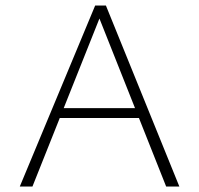

<svg xmlns="http://www.w3.org/2000/svg" viewBox="-20 -678 724 698"><path d="M584 0 333 -632H350L98 0H52L326 -658H365L632 0ZM172 -249 185 -285H489L507 -249Z"/></svg>

Font: Ysabeau Office ExtraLight
Style: Regular
Weight: 250
Designer: Christian Thalmann (Catharsis Fonts)
Version: Version 2.001;gftools[0.9.30]; featfreeze: tnum,lnum,ss02